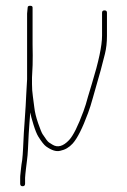

<svg xmlns="http://www.w3.org/2000/svg" viewBox="-20 -516 441 666"><path d="M71 -188C70.3 -176.7 69.7 -163.5 69 -148.5C68.3 -133.5 67.1 -115.4 65.4 -94.2C63.6 -73 61.8 -41.8 60 -0.5C59.3 14.5 58.3 27.7 57 39C55 50.3 53.7 59.8 53 67.5C52.3 75.2 51.7 81.5 51 86.5C50.3 91.5 50 96.3 50 101V121C50 127 52.8 130 58.5 130C64.2 130 67 127 67 121V101C67 97 67.3 92.7 68 88C68.7 83.3 69.3 77.3 70 70C70.7 62.7 71.8 53.2 73.5 41.5C75.2 29.8 76.3 16.3 77 1C78.8 -39.5 80.4 -69 82 -87.5C83.3 -103.2 84.3 -116 85 -126C86.3 -117.3 90 -103.3 96.1 -83.8C102.1 -64.3 107.8 -50.4 113 -42C124.1 -24.3 133.1 -12.9 140 -8C159.2 5.7 175.5 10.7 189 7C205.5 3.7 219.9 -4.6 232 -18C248.1 -35.7 265.9 -71 285.5 -124C291.2 -139.3 296.5 -156.2 301.5 -174.5C306.5 -192.8 311 -208.7 315 -222C324.2 -252.6 333.9 -288.4 344 -329.2C348.7 -347.9 351 -368.7 351 -391.5V-472C351 -477.3 348.2 -480 342.5 -480C336.8 -480 334 -477.3 334 -472V-392.5C334 -357.7 322.3 -302.3 299 -226.5C295 -213.5 290.3 -198 285 -180C280.3 -162 275.2 -145.3 269.5 -130C250.5 -78.5 233.8 -45.1 219.5 -30C198.9 -8.2 179.6 -3 161.5 -14.5C157.8 -16.8 154 -19.3 149.9 -21.9C145.8 -24.5 138.3 -34.2 127.5 -51C124.5 -55.7 119.4 -68.2 112.3 -88.5C105.2 -108.9 100.8 -127.2 99 -143.5C97.7 -155.8 96 -168.7 94 -182C92 -195.3 91 -209.3 91 -224V-247C93 -279.5 93.9 -305 93.5 -323.5C93.2 -340.5 93 -353.3 93 -362V-490C93 -494 90.2 -496 84.5 -496C78.8 -496 76 -494 76 -490C75.3 -484.7 74.7 -477.7 74 -469V-241Z"/></svg>

Font: Proton
Style: Bk
Weight: 500
Version: Version 1.017